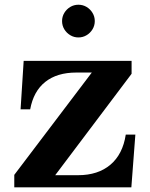

<svg xmlns="http://www.w3.org/2000/svg" viewBox="-20 -800 640 820"><path d="M314.9 -779.8Q334 -779.8 349.9 -770.3Q365.7 -760.7 375.2 -744.9Q384.8 -729 384.8 -710Q384.8 -690.9 375.2 -675Q365.7 -659.2 349.9 -649.7Q334 -640.1 314.9 -640.1Q295.9 -640.1 280 -649.7Q264.2 -659.2 254.6 -675Q245.1 -690.9 245.1 -710Q245.1 -729 254.6 -744.9Q264.2 -760.7 280 -770.3Q295.9 -779.8 314.9 -779.8ZM81.1 -540H542V-484.9L215.8 -51.8H314Q398.4 -51.8 451.4 -96.4Q504.4 -141.1 517.1 -225.1H558.1L541 0H41V-53.2L372.1 -490.2H306.2Q223.6 -490.2 173.3 -450.2Q123 -410.2 108.9 -333H67.9Z"/></svg>

Font: BIZ UDPMincho
Style: Bold
Weight: 700
Designer: TypeBank Co., Ltd.
Foundry: Morisawa Inc.
Version: Version 1.06